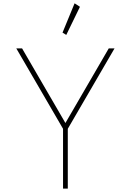

<svg xmlns="http://www.w3.org/2000/svg" viewBox="-20 -1110 770 1130"><path d="M351 0H379V-352L654 -825H620L365 -386L110 -825H76L351 -352ZM370 -904.5 450.5 -1070 419 -1090.5 348 -918Z"/></svg>

Font: Spartan Thin
Style: Regular
Weight: 100
Designer: Matt Bailey, Mirko Velimirovic
Foundry: Matt Bailey
Version: Version 1.003; ttfautohint (v1.8.3)